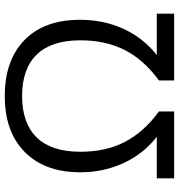

<svg xmlns="http://www.w3.org/2000/svg" viewBox="8 -774 765 822"><g transform="rotate(-90 391.0 -362.5)"><path d="M391.1 -650.9Q274.9 -650.9 213.9 -588.1Q152.8 -525.4 152.8 -401.9Q152.8 -292 195.1 -210.7Q237.3 -129.4 325.2 -64.9V0H39.1V-74.2H216.8Q143.1 -131.8 104 -217.3Q64.9 -302.7 64.9 -401.9Q64.9 -553.2 151.4 -639.2Q237.8 -725.1 391.1 -725.1Q544.9 -725.1 631.3 -640.4Q717.8 -555.7 717.8 -402.8Q717.8 -301.8 679.2 -217.3Q640.6 -132.8 566.9 -74.2H744.1V0H458V-64.9Q547.4 -130.4 588.6 -211.9Q629.9 -293.5 629.9 -401.9Q629.9 -524.9 569.1 -587.9Q508.3 -650.9 391.1 -650.9Z"/></g></svg>

Font: HunimalSansv1.5
Style: Regular
Weight: 400
Foundry: Ascender Corporation
Version: Version 1.10